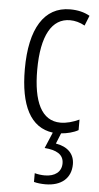

<svg xmlns="http://www.w3.org/2000/svg" viewBox="-55 -577 440 851"><g transform="rotate(5 165.0 -151.0)"><path d="M294 141C294 96 265 65 211 56L230 9C256 7 285 0 306 -12V-59C278 -46 250 -38 223 -38C138 -38 100 -122 100 -262C100 -416 146 -494 226 -494C248 -494 271 -488 292 -476L310 -521C285 -535 257 -542 222 -542C107 -542 45 -441 45 -261C45 -99 93 -4 193 9L163 80C214 84 248 100 248 141C248 179 219 201 174 201C160 201 143 199 129 195V234C143 238 162 240 180 240C251 240 294 203 294 141Z"/></g></svg>

Font: Noto Sans Arabic UI XCn Lt
Style: Regular
Weight: 300
Width: 2
Designer: Monotype Design Team, Nadine Chahine and Nizar Qandah
Foundry: Monotype Imaging Inc.
Version: Version 2.010